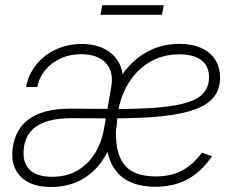

<svg xmlns="http://www.w3.org/2000/svg" viewBox="-20 -724 926 754"><path d="M179.2 10.3Q98.6 10.3 58.6 -33.2Q18.6 -76.7 31.2 -150.4Q39.1 -197.3 65.7 -230Q92.3 -262.7 139.6 -280Q187 -297.4 256.8 -297.4Q283.7 -297.4 309.1 -297.1Q334.5 -296.9 361.3 -296.6Q388.2 -296.4 418.5 -296.4L414.6 -259.3Q376.5 -259.3 336.2 -259.5Q295.9 -259.8 258.8 -259.8Q178.2 -259.8 131.1 -232.9Q84 -206.1 74.7 -149.9Q65.4 -91.3 93.5 -60.5Q121.6 -29.8 184.1 -29.8Q243.2 -29.8 285.9 -55.4Q328.6 -81.1 354.5 -124.8Q380.4 -168.5 389.2 -221.7L417 -383.8Q427.2 -442.4 395.3 -476.8Q363.3 -511.2 297.4 -511.2Q254.9 -511.2 218.5 -494.6Q182.1 -478 158 -449Q133.8 -419.9 126.5 -382.3H82.5Q91.3 -431.6 122.1 -469.7Q152.8 -507.8 199 -529.5Q245.1 -551.3 300.3 -551.3Q355.5 -551.3 394 -530Q432.6 -508.8 450.2 -471.4Q467.8 -434.1 459.5 -385.7L425.8 -187.5L423.3 -186Q408.7 -129.9 376.2 -85.4Q343.8 -41 294.2 -15.4Q244.6 10.3 179.2 10.3ZM590.8 9.3Q525.4 9.3 481.7 -14.2Q438 -37.6 416.3 -84.7Q394.5 -131.8 394.5 -202.6Q394.5 -278.3 416 -342.3Q437.5 -406.2 476.6 -453.1Q515.6 -500 568.6 -525.9Q621.6 -551.8 685.1 -551.8Q734.4 -551.8 770 -535.6Q805.7 -519.5 825 -489.7Q844.2 -460 844.2 -418.5Q844.2 -375 821 -344.5Q797.9 -314 747.8 -295.2Q697.8 -276.4 617.9 -267.8Q538.1 -259.3 425.3 -259.3L428.7 -295.9Q534.2 -295.9 605.7 -302.2Q677.2 -308.6 720 -323Q762.7 -337.4 781.7 -361.6Q800.8 -385.7 800.8 -420.9Q800.8 -464.8 770.5 -487.8Q740.2 -510.7 684.1 -510.7Q614.7 -510.7 560.5 -475.8Q506.3 -440.9 474.1 -378.9Q441.9 -316.9 439 -235.4Q437.5 -226.6 436.5 -220.2Q435.5 -213.9 435.3 -209.2Q435.1 -204.6 435.1 -200.7Q435.1 -113.8 472.4 -72.5Q509.8 -31.2 591.3 -31.2Q651.4 -31.2 694.6 -54Q737.8 -76.7 772.9 -124.5L812.5 -110.4Q772 -50.3 717.5 -20.5Q663.1 9.3 590.8 9.3ZM623 -703.6 616.2 -666H375L381.3 -703.6Z"/></svg>

Font: Inter 20pt ExtraLight
Style: Italic
Weight: 250
Italic angle: -9.3988°
Version: Version 4.001;git-66647c0bb